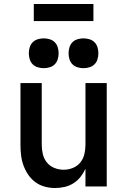

<svg xmlns="http://www.w3.org/2000/svg" viewBox="-20 -938 640 966"><path d="M257 8Q231 8 205 1Q179 -6 158 -21.5Q137 -37 122 -59Q107 -81 98 -106Q89 -131 86 -157.5Q83 -184 83 -210V-520H190V-210Q190 -186 195.5 -162.5Q201 -139 216 -120.5Q231 -102 253.5 -93Q276 -84 300 -84Q324 -84 346.5 -93Q369 -102 384 -120.5Q399 -139 404.5 -162.5Q410 -186 410 -210V-520H517V0H410V-89Q400 -67 385 -48Q370 -29 349.5 -16Q329 -3 305 2.5Q281 8 257 8ZM400 -595Q385 -595 370 -599.5Q355 -604 344.5 -614.5Q334 -625 329.5 -640Q325 -655 325 -670Q325 -685 329.5 -700Q334 -715 344.5 -725.5Q355 -736 370 -740.5Q385 -745 400 -745Q415 -745 430 -740.5Q445 -736 455.5 -725.5Q466 -715 470.5 -700Q475 -685 475 -670Q475 -655 470.5 -640Q466 -625 455.5 -614.5Q445 -604 430 -599.5Q415 -595 400 -595ZM200 -595Q185 -595 170 -599.5Q155 -604 144.5 -614.5Q134 -625 129.5 -640Q125 -655 125 -670Q125 -685 129.5 -700Q134 -715 144.5 -725.5Q155 -736 170 -740.5Q185 -745 200 -745Q215 -745 230 -740.5Q245 -736 255.5 -725.5Q266 -715 270.5 -700Q275 -685 275 -670Q275 -655 270.5 -640Q266 -625 255.5 -614.5Q245 -604 230 -599.5Q215 -595 200 -595ZM150 -832V-918H450V-832Z"/></svg>

Font: Iosevka Custom SmBdEx
Style: Regular
Weight: 600
Width: 7
Monospace: yes
Designer: Belleve Invis
Foundry: Belleve Invis
Version: Version 11.2.4; ttfautohint (v1.8.4)